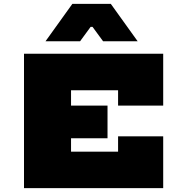

<svg xmlns="http://www.w3.org/2000/svg" viewBox="-20 -980 955 1000"><path d="M595 -430V-510H350V-430H540V-260H350V-190H595V-270H830V0H105V-700H830V-430ZM557 -960 697 -765H517L462 -840H452L397 -765H217L357 -960Z"/></svg>

Font: Imperial One
Style: Regular
Weight: 400
Designer: Jovanny Lemonad
Foundry: Jovanny Lemonad
Version: Version 1.000